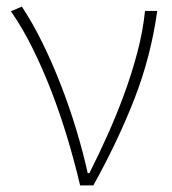

<svg xmlns="http://www.w3.org/2000/svg" viewBox="-20 -560 519 580"><path d="M222 0Q205 -72 183.5 -143.5Q162 -215 136 -282.5Q110 -350 79.5 -412Q49 -474 13 -526L46 -540Q78 -492 108 -431Q138 -370 164 -303Q190 -236 210.5 -168Q231 -100 245 -37H250Q278 -92 305.5 -153.5Q333 -215 356 -278Q379 -341 395.5 -404Q412 -467 418 -527H455Q436 -390 386.5 -262.5Q337 -135 262 0H222Z"/></svg>

Font: SpoqaHanSansJP-Thin
Style: Regular
Weight: 250
Designer: [Source Han Sans]
Ryoko NISHIZUKA  (kana & ideographs); Paul D. Hunt (Latin, Greek & Cyrillic); Wenlong ZHANG  (bopomofo
Foundry: Spoqa (http://bi.spoqa.com)
Version: Version 1.002.20150607